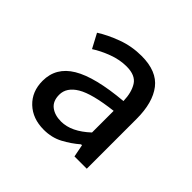

<svg xmlns="http://www.w3.org/2000/svg" viewBox="-105 -919 596 596"><g transform="rotate(45 193.0 -620.5)"><path d="M152 -432Q103 -432 72.5 -461Q42 -490 42 -537Q42 -596 95.5 -628Q149 -660 264 -670Q263 -707 248.5 -730Q234 -753 195 -753Q165 -753 134.5 -741.5Q104 -730 81 -715L56 -762Q84 -780 123 -794.5Q162 -809 205 -809Q272 -809 302 -770Q332 -731 332 -660V-441H278L270 -482H266Q243 -462 215 -447Q187 -432 152 -432ZM172 -488Q217 -488 264 -532V-627Q179 -617 144 -596Q109 -575 109 -543Q109 -515 126.5 -501.5Q144 -488 172 -488Z"/></g></svg>

Font: Gothic Nguyen
Style: Regular
Weight: 400
Designer: MORI Takayuki
Version: Version 1.220;July 21, 2023;FontCreator 14.0.0.2814 64-bit